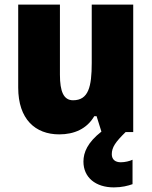

<svg xmlns="http://www.w3.org/2000/svg" viewBox="-20 -573 658 833"><path d="M465 96C465 66 481 43 525 0H558V-553H378V-300C378 -197 364 -138 297 -138C256 -138 240 -176 240 -249V-553H59V-193C59 -56 133 10 237 10C302 10 357 -14 389 -69H399L420 -2C360 45 342 88 342 128C342 197 395 240 474 240C509 240 535 233 555 226V120C543 126 522 131 504 131C480 131 465 119 465 96Z"/></svg>

Font: Noto Sans Devanagari SemiCondensed Black
Style: Regular
Weight: 900
Width: 4
Designer: Jelle Bosma - Monotype Design Team
Foundry: Monotype Imaging Inc.
Version: Version 2.004